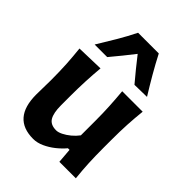

<svg xmlns="http://www.w3.org/2000/svg" viewBox="-242 -977 1114 1114"><g transform="rotate(45 314.5 -420.0)"><path d="M232.9 13.7Q63.5 13.7 63.5 -181.2Q63.5 -216.8 64.5 -243.9Q65.4 -271 65.4 -299.3Q65.4 -374.5 62 -431.4Q58.6 -488.3 52.2 -547.4L220.2 -552.2Q214.8 -493.2 212.2 -436.3Q209.5 -379.4 209.5 -316.9V-238.3Q209.5 -176.8 227.5 -146.2Q245.6 -115.7 292 -115.7Q308.6 -115.7 330.8 -126.7Q353 -137.7 375.5 -156.2Q397.9 -174.8 414.1 -196.8V-316.9Q414.1 -379.4 411.1 -433.8Q408.2 -488.3 402.8 -547.4H570.8Q564.5 -488.3 561.3 -431.4Q558.1 -374.5 558.1 -299.3V-238.3Q558.1 -170.4 560.8 -115Q563.5 -59.6 569.8 0H434.6L427.2 -90.8H414.1Q392.1 -64.5 362.1 -40.5Q332 -16.6 298.6 -1.5Q265.1 13.7 232.9 13.7ZM426.8 -624Q397.5 -658.7 368.9 -693.8Q340.3 -729 313 -764.2Q286.1 -730 258.3 -695.3Q230.5 -660.6 201.2 -626H98.1Q133.3 -682.6 166.7 -739.5Q200.2 -796.4 228 -852.5H397.9Q426.8 -796.4 459.7 -739.5Q492.7 -682.6 527.8 -626Z"/></g></svg>

Font: Pinar-FD SemiBold
Style: Regular
Weight: 600
Designer: Amin Abedi
Version: Version 2.000